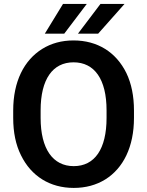

<svg xmlns="http://www.w3.org/2000/svg" viewBox="-20 -921 729 951"><path d="M643.6 -373.5C643.6 -445.3 630.9 -507.3 606 -559.1C555.2 -662.6 462.9 -720.7 344.2 -720.7C285.6 -720.7 233.9 -706.5 189 -678.7C99.1 -622.6 45.4 -517.6 45.4 -373.5V-336.9C45.4 -265.1 58.1 -203.6 84 -151.9C134.8 -47.9 228 9.8 345.2 9.8C404.3 9.8 456.5 -4.4 501.5 -32.2C590.8 -87.9 643.6 -193.8 643.6 -336.9ZM507.8 -336.9C507.8 -183.1 449.2 -98.1 345.2 -98.1C242.2 -98.1 181.2 -183.1 181.2 -336.9V-374.5C181.2 -528.8 241.2 -612.3 344.2 -612.3C447.8 -612.3 507.8 -528.8 507.8 -374.5ZM466.3 -754.4 596.7 -901.4H477.5L366.2 -754.4ZM298.3 -754.4 409.7 -901.4H292L202.1 -754.4Z"/></svg>

Font: Vazirmatn SemiBold
Style: Regular
Weight: 600
Designer: Saber Rastikerdar
Foundry: Saber Rastikerdar
Version: Version 33.003